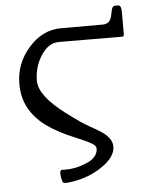

<svg xmlns="http://www.w3.org/2000/svg" viewBox="-54 -573 640 845"><g transform="rotate(-5 266.5 -151.0)"><path d="M477.1 -391.6 262.7 -392.6H225.1Q178.7 -392.6 145.5 -339.8Q114.7 -290.5 114.7 -230.5Q114.7 -165 228.5 -79.1Q295.9 -28.3 327.1 -11.5Q358.4 5.4 378.9 19Q424.8 49.8 424.8 86.4Q424.8 134.3 359.4 176.8Q293.9 220.2 206.5 228Q190.4 228 189 222.4Q187.5 216.8 184.8 208.5Q182.1 200.2 181.9 184.8Q181.6 169.4 189.5 169.4H205.1Q242.7 169.4 274.2 158.9Q305.7 148.4 319.3 139.6Q350.6 118.7 350.6 88.9Q350.6 78.1 337.2 69.1Q323.7 60.1 301.5 50Q279.3 40 251.2 28.3Q223.1 16.6 193.6 1.2Q164.1 -14.2 136 -34.4Q107.9 -54.7 85.9 -81.5Q36.6 -140.6 36.6 -222.7Q36.6 -314 97.7 -383.1Q158.7 -452.1 239.7 -452.1H424.3Q459.5 -452.1 465.8 -491.2Q470.2 -516.1 474.4 -523.2Q478.5 -530.3 486.3 -530.3H499Q513.7 -530.3 513.7 -501V-402.3Q513.7 -391.6 505.4 -391.6Z"/></g></svg>

Font: Cardo-Italic
Style: Italic
Weight: 400
Italic angle: -12°
Designer: David J. Perry
Foundry: David J. Perry
Version: Version 0.991